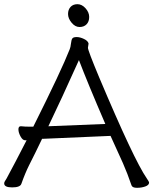

<svg xmlns="http://www.w3.org/2000/svg" viewBox="-21 -888 732 917"><path d="M405 -807Q405 -785 392.5 -772Q380 -759 359 -759Q338 -759 321 -779.5Q304 -800 304 -821Q304 -842 316 -855Q328 -868 349 -868Q370 -868 387.5 -848.5Q405 -829 405 -807ZM402 -680 399 -660Q399 -647 452 -520Q619 -124 680 -36Q691 -20 691 -16Q691 -4 673 2.5Q655 9 633 9Q611 9 607 -3Q588 -59 566 -109L507 -239L184 -225H180Q164 -191 148 -159L118 -99Q99 -61 81 -10Q75 7 37 7Q-1 7 -1 -12Q-1 -18 3 -23.5Q7 -29 11 -36.5Q15 -44 24.5 -62Q34 -80 53.5 -116.5Q73 -153 106 -218H99Q87 -218 77 -236.5Q67 -255 67 -270Q67 -285 78 -285H80Q98 -283 119 -283H138Q273 -553 312 -653Q316 -662 318 -680.5Q320 -699 325 -705Q330 -711 345.5 -711Q361 -711 380 -702Q399 -693 402 -680ZM482 -296Q397 -493 356 -601Q273 -416 210 -285Z"/></svg>

Font: LXGW Bright GB
Style: Regular
Weight: 400
Designer: Christian Thalmann (Catharsis Fonts)
Foundry: LXGW / Christian Thalmann (Catharsis Fonts) / Fontworks Inc.
Version: Version 5.510